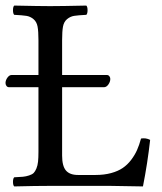

<svg xmlns="http://www.w3.org/2000/svg" viewBox="-32 -667 580 689"><path d="M311 -39.1Q341.8 -39.1 366.7 -45.9Q391.6 -52.7 408.4 -64.2Q425.3 -75.7 438.5 -93Q451.7 -110.4 459.7 -128.4Q467.8 -146.5 474.1 -169.9Q491.7 -172.9 506.8 -165Q497.6 -82 481 2Q388.7 0 361.8 0H148.9Q97.2 0 19 2Q14.6 -2.4 14.6 -14.4Q14.6 -26.4 19 -30.8Q39.1 -31.7 50 -32.7Q61 -33.7 72.3 -37.4Q83.5 -41 88.9 -46.4Q94.2 -51.8 98.6 -62.3Q103 -72.8 104.5 -86.7Q106 -100.6 106 -122.1V-354H1Q-5.4 -354 -8.8 -358.6Q-12.2 -363.3 -12.2 -369.1Q-12.2 -378.9 -5.4 -388.4Q1.5 -397.9 9.8 -397.9H106V-522.9Q106 -554.7 102.8 -571.8Q99.6 -588.9 88.1 -598.4Q76.7 -607.9 62.7 -610.1Q48.8 -612.3 19 -613.8Q14.6 -618.2 14.6 -630.4Q14.6 -642.6 19 -647Q110.8 -645 147.9 -645Q188 -645 277.8 -647Q282.2 -642.6 282.2 -630.4Q282.2 -618.2 277.8 -613.8Q248 -612.3 234.1 -610.1Q220.2 -607.9 208.7 -598.4Q197.3 -588.9 194.1 -571.8Q190.9 -554.7 190.9 -522.9V-397.9H351.1Q356.9 -397.9 360.4 -393.6Q363.8 -389.2 363.8 -383.8Q363.8 -373.5 356.9 -363.8Q350.1 -354 340.8 -354H190.9V-108.9Q190.9 -71.3 204.6 -55.2Q218.3 -39.1 248 -39.1Z"/></svg>

Font: Common Serif
Style: Regular
Weight: 400
Designer: Philipp H. Poll, Khaled Hosny
Foundry: Stefan Peev, Context Ltd.
Version: Version 1.026